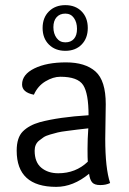

<svg xmlns="http://www.w3.org/2000/svg" viewBox="-20 -718 504 748"><path d="M322 -609Q322 -569 298 -544.5Q274 -520 234.5 -520Q195 -520 170.5 -544.5Q146 -569 146 -609Q146 -649 170.5 -673.5Q195 -698 234.5 -698Q274 -698 298 -673.5Q322 -649 322 -609ZM234.5 -553Q256 -553 268 -566.5Q280 -580 280 -605.5Q280 -631 268 -648Q256 -665 234.5 -665Q213 -665 200.5 -651Q188 -637 188 -612Q188 -587 200.5 -570Q213 -553 234.5 -553ZM392 -312 390 -177Q390 -62 409 -5Q393 3 370.5 3Q348 3 339 -7.5Q330 -18 327 -41Q265 10 199 10Q45 10 45 -131Q45 -182 69 -206Q93 -230 135 -242Q210 -262 325 -269Q325 -354 304 -386.5Q283 -419 215 -419Q187 -419 157 -401Q127 -383 112 -349Q66 -358 66 -389Q66 -428 114 -451.5Q162 -475 237 -475Q312 -475 352 -439.5Q392 -404 392 -312ZM324 -218Q295 -215 280.5 -213Q266 -211 241.5 -208Q217 -205 205 -202Q193 -199 175.5 -194Q158 -189 149.5 -183Q141 -177 132 -170Q115 -156 115 -131Q115 -86 141 -64.5Q167 -43 207 -43Q275 -43 322 -88Q321 -102 321 -139Q321 -176 324 -218Z"/></svg>

Font: Overlock
Style: Regular
Weight: 400
Designer: Dario Muhafara
Foundry: Dario Manuel Muhafara
Version: Version 1.002